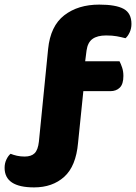

<svg xmlns="http://www.w3.org/2000/svg" viewBox="-35 -699 591 834"><path d="M304 -78Q295 23 244 69Q193 115 113 115Q-15 115 -15 30Q-15 10 -7 -6.5Q1 -23 11 -31Q23 -26 38.5 -22.5Q54 -19 72 -19Q101 -19 115.5 -33.5Q130 -48 134 -84L174 -486Q184 -586 244 -632.5Q304 -679 396 -679Q468 -679 502 -660.5Q536 -642 536 -595Q536 -575 528 -558Q520 -541 510 -533Q491 -538 472 -541.5Q453 -545 426 -545Q388 -545 367 -530Q346 -515 341 -480L335 -433H484Q490 -422 495.5 -405.5Q501 -389 501 -369Q501 -334 485.5 -318.5Q470 -303 444 -303H327Z"/></svg>

Font: BALOOCHETTANREGULAR
Style: Book
Weight: 400
Designer: Maithili Shingre and Ek Type
Foundry: Ek Type
Version: Version 1.100;PS 1.000;hotconv 1.0.88;makeotf.lib2.5.647800;